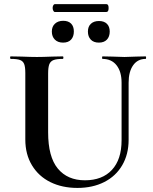

<svg xmlns="http://www.w3.org/2000/svg" viewBox="-20 -899 743 933"><path d="M478 -612.8Q476.1 -612.8 476.1 -618.9Q476.1 -625 478 -625L525.9 -624Q564 -622.1 585 -622.1Q606 -622.1 642.1 -624L688 -625Q689.9 -625 689.9 -618.9Q689.9 -612.8 688 -612.8Q648.9 -612.8 627 -581.8Q605 -550.8 605 -497.1V-219.2Q605 -149.4 574 -96.2Q543 -43 486.6 -14.4Q430.2 14.2 356.2 14.2Q282.2 14.2 225.1 -13.9Q168 -42 135.5 -95.5Q103 -148.9 103 -221.2V-543.9Q103 -573.7 97.4 -587.9Q91.8 -602.1 77.4 -607.4Q63 -612.8 32.2 -612.8Q29.3 -612.8 29.1 -618.9Q28.8 -625 32.2 -625L85 -624Q130.9 -622.1 159.4 -622.1Q188 -622.1 233.9 -624L285.2 -625Q288.1 -625 288.1 -618.9Q288.1 -612.8 285.2 -612.8Q254.4 -612.8 239.7 -606.9Q225.1 -601.1 219.5 -586.4Q213.9 -571.8 213.9 -542V-255.9Q213.9 -136.7 261 -79.8Q308.1 -22.9 392.6 -22.9Q477.1 -22.9 523.9 -73.5Q570.8 -124 570.8 -217.8V-497.1Q570.8 -550.8 546.4 -581.8Q522 -612.8 478 -612.8ZM421.1 -706.5Q407.2 -721.2 407.2 -745.6Q407.2 -770 421.6 -783.4Q436 -796.9 460.9 -796.9Q485.8 -796.9 499.5 -783.4Q513.2 -770 513.2 -745.6Q513.2 -721.2 499.5 -706.5Q485.8 -691.9 460.4 -691.9Q435.1 -691.9 421.1 -706.5ZM246.6 -706.5Q231.9 -721.2 231.9 -745.6Q231.9 -770 247.1 -783.9Q262.2 -797.9 287.1 -797.9Q312 -797.9 325.4 -784.4Q338.9 -771 338.9 -746.1Q338.9 -721.2 325.4 -706.5Q312 -691.9 286.6 -691.9Q261.2 -691.9 246.6 -706.5ZM497.1 -840.8H246.1Q242.2 -840.8 239 -846.9Q235.8 -853 235.8 -860.4Q235.8 -867.7 239 -873.3Q242.2 -878.9 246.1 -878.9H497.1Q507.8 -878.9 507.8 -859.9Q507.8 -840.8 497.1 -840.8Z"/></svg>

Font: Cormorant-Bold
Style: Bold
Weight: 700
Designer: Christian Thalmann (Catharsis Fonts)
Version: Version 3.000